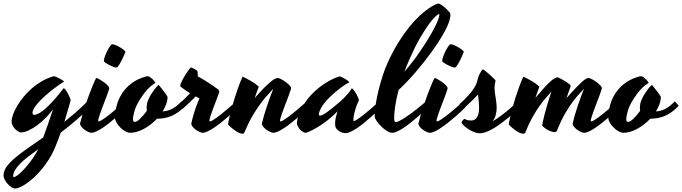

<svg xmlns="http://www.w3.org/2000/svg" viewBox="-132 -729 3884 1093"><path d="M381.8 -120.1Q339.8 -77.1 297.6 -41.3Q255.4 -5.4 213.9 25.9Q206.1 48.3 197 71.5Q188 94.7 178.2 118.2Q164.1 150.4 145.3 179.9Q126.5 209.5 105.5 234.6Q84.5 259.8 62.5 280Q40.5 300.3 20.3 314.5Q0 328.6 -17.3 336.4Q-34.7 344.2 -46.9 344.2Q-55.2 344.2 -66.4 336.9Q-77.6 329.6 -87.6 318.6Q-97.7 307.6 -104.7 294.7Q-111.8 281.7 -111.8 270Q-111.8 244.6 -94.5 220.2Q-77.1 195.8 -46.6 169.9Q-16.1 144 24.9 115.5Q65.9 86.9 113.8 53.7Q124.5 25.9 137.9 -12.5Q151.4 -50.8 169.9 -106.9Q152.3 -82.5 128.9 -58.8Q105.5 -35.2 80.6 -16.6Q55.7 2 31 13.4Q6.3 24.9 -14.2 24.9Q-19.5 24.9 -28.1 19.8Q-36.6 14.6 -45.2 6.3Q-53.7 -2 -59.8 -13.2Q-65.9 -24.4 -65.9 -37.1Q-65.9 -53.2 -58.1 -75.9Q-50.3 -98.6 -35.4 -124Q-20.5 -149.4 0.7 -175.8Q22 -202.1 48.6 -225.3Q75.2 -248.5 106.7 -266.8Q138.2 -285.2 173.8 -294.9Q179.2 -294.9 189 -290.8Q198.7 -286.6 208.3 -281.5Q217.8 -276.4 224.9 -271.5Q231.9 -266.6 231.9 -265.1Q231.9 -264.2 230.5 -262.7Q229.5 -262.2 229 -262.2Q217.8 -255.4 200.2 -243.2Q182.6 -231 163.1 -215.6Q143.6 -200.2 124 -182.6Q104.5 -165 88.6 -147.7Q72.8 -130.4 63 -114.5Q53.2 -98.6 53.2 -85.9Q53.2 -81.5 55.4 -78.4Q57.6 -75.2 62 -75.2Q74.2 -75.2 89.6 -83.7Q105 -92.3 121.1 -106Q137.2 -119.6 153.3 -136.5Q169.4 -153.3 183.8 -169.7Q198.2 -186 209.5 -200.2Q220.7 -214.4 227.1 -223.1Q228 -224.1 228.8 -225.1Q229.5 -226.1 231 -227.1Q234.9 -226.1 241.5 -217.3Q248 -208.5 254.4 -197Q260.7 -185.5 265.4 -174.3Q270 -163.1 270 -158.2V-157.2Q270 -156.7 269 -153.8Q263.7 -136.7 255.4 -106Q247.1 -75.2 234.4 -35.2Q265.6 -60.1 297.1 -87.4Q328.6 -114.7 359.9 -146ZM-54.2 278.8Q-44.4 278.8 -26.1 263.9Q-7.8 249 12.7 225.8Q33.2 202.6 53 174.6Q72.8 146.5 85.9 120.1Q54.2 143.1 27.8 163.3Q1.5 183.6 -17.3 202.6Q-36.1 221.7 -46.6 239.5Q-57.1 257.3 -57.1 274.9Q-57.1 278.8 -54.2 278.8Z M388.7 26.9Q381.3 26.9 370.1 21.7Q358.9 16.6 348.6 9Q338.4 1.5 331.1 -7.8Q323.7 -17.1 323.7 -25.9Q328.6 -47.4 336.9 -75.2Q345.2 -103 354.7 -131.8Q364.3 -160.6 374.8 -188.2Q385.3 -215.8 393.8 -237.3Q402.3 -258.8 408.7 -272Q415 -285.2 417 -285.2Q419.9 -285.2 431.6 -278.8Q443.4 -272.5 456.3 -263.4Q469.2 -254.4 479.5 -244.4Q489.7 -234.4 489.7 -227.1Q489.7 -225.6 489.3 -223.4Q488.8 -221.2 487.8 -217.8Q483.9 -205.6 477.8 -189Q471.7 -172.4 464.8 -154.5Q458 -136.7 451.2 -118.9Q444.3 -101.1 439 -85.4Q433.6 -69.8 430.2 -58.1Q426.8 -46.4 426.8 -41Q426.8 -38.1 429.7 -38.1Q435.1 -38.1 445.8 -44.4Q456.5 -50.8 470.5 -61Q484.4 -71.3 499.5 -83.5Q514.6 -95.7 528.6 -107.7Q542.5 -119.6 553.7 -129.4Q564.9 -139.2 570.8 -144Q575.2 -139.6 581.3 -132.8Q587.4 -126 592.8 -120.1Q582 -109.4 565.9 -94Q549.8 -78.6 531 -62.5Q512.2 -46.4 491.9 -30.3Q471.7 -14.2 452.6 -1.5Q433.6 11.2 417 19Q400.4 26.9 388.7 26.9ZM582 -434.1Q581.5 -432.1 578.4 -424.6Q575.2 -417 570.8 -407Q566.4 -397 560.8 -386Q555.2 -375 549.8 -365.7Q544.4 -356.4 539.6 -350.3Q534.7 -344.2 531.7 -344.2Q522.9 -344.7 510.5 -349.6Q498 -354.5 486.6 -360.6Q475.1 -366.7 467 -372.6Q459 -378.4 459 -380.9Q459 -391.1 464.8 -407.5Q470.7 -423.8 478.5 -439.2Q486.3 -454.6 494.4 -465.8Q502.4 -477.1 506.8 -477.1Q515.6 -477.1 528.3 -471.4Q541 -465.8 553 -458.5Q564.9 -451.2 573.5 -444.1Q582 -437 582 -434.1Z M625 -49.8Q625 -35.2 635.7 -35.2Q647 -35.2 665.5 -53Q684.1 -70.8 704.1 -98.1Q703.1 -103.5 702.9 -107.7Q702.6 -111.8 702.6 -115.2Q702.6 -125 704.8 -138.4Q707 -151.9 715.8 -168.9Q721.7 -182.1 730 -194.8Q736.8 -206.1 746.6 -219Q756.3 -231.9 768.1 -243.2L771 -246.1Q775.9 -240.2 783.9 -230.2Q792 -220.2 800 -209.7Q808.1 -199.2 814.2 -190.4Q820.3 -181.6 821.8 -178.2Q821.8 -157.2 814.2 -136.2Q806.6 -115.2 793.9 -94.7Q823.2 -96.7 848.4 -109.6Q873.5 -122.6 900.9 -151.9Q905.3 -147.5 912.4 -139.9Q919.4 -132.3 923.8 -127Q903.3 -105.5 883.5 -91.3Q863.8 -77.1 844 -68.8Q824.2 -60.5 803.7 -56.9Q783.2 -53.2 761.7 -53.2Q745.1 -35.6 726.1 -21Q707 -6.3 687.3 4.4Q667.5 15.1 647.9 21Q628.4 26.9 610.8 26.9Q596.2 26.9 580.6 18.1Q564.9 9.3 552.2 -3.7Q539.6 -16.6 531.2 -31.2Q522.9 -45.9 522.9 -57.1Q522.9 -94.2 533 -130.9Q543 -167.5 564.2 -199.5Q585.4 -231.4 618.4 -255.9Q651.4 -280.3 696.8 -293Q698.2 -293.9 701.9 -294.4Q705.6 -294.9 708 -294.9Q714.8 -294.9 722.4 -289.8Q730 -284.7 736.6 -278.3Q743.2 -272 747.6 -265.9Q752 -259.8 752 -257.8Q751 -255.4 744.6 -251.7Q738.3 -248 727.5 -239.3Q716.8 -230.5 702.1 -214.1Q687.5 -197.8 669.9 -170.9Q643.6 -131.3 634.3 -99.4Q625 -67.4 625 -49.8Z M1115.2 -202.1Q1108.9 -183.1 1099.4 -158.7Q1089.8 -134.3 1081.1 -110.8Q1072.3 -87.4 1066.2 -68.4Q1060.1 -49.3 1060.1 -41Q1060.1 -38.1 1063 -38.1Q1068.4 -38.1 1079.1 -44.4Q1089.8 -50.8 1103.8 -61Q1117.7 -71.3 1132.8 -83.5Q1147.9 -95.7 1161.9 -107.7Q1175.8 -119.6 1187 -129.4Q1198.2 -139.2 1204.1 -144Q1208.5 -139.6 1214.6 -132.8Q1220.7 -126 1226.1 -120.1Q1215.3 -109.4 1199.2 -94Q1183.1 -78.6 1164.3 -62.5Q1145.5 -46.4 1125.2 -30.3Q1105 -14.2 1085.7 -1.5Q1066.4 11.2 1049.8 19Q1033.2 26.9 1022 26.9Q1014.6 26.9 1003.4 21.7Q992.2 16.6 981.9 9Q971.7 1.5 964.4 -7.8Q957 -17.1 957 -25.9Q964.4 -58.6 971.7 -83Q979 -107.4 985.4 -124.8Q991.7 -142.1 996.6 -152.8Q1001.5 -163.6 1003.9 -168.9Q998 -171.4 992.7 -174.3Q987.3 -177.2 981.9 -180.2Q974.1 -171.9 964.6 -162.6Q955.1 -153.3 945.3 -144Q935.5 -134.8 925.8 -126Q916 -117.2 908.2 -109.9L884.8 -133.8Q897.5 -146 915.3 -163.3Q933.1 -180.7 950.2 -198.2Q938 -205.6 928.2 -212.2Q918.5 -218.8 911.6 -224.1Q903.3 -230 897 -234.9Q894 -236.3 894 -241.2Q894 -246.6 898.2 -256.6Q902.3 -266.6 908.7 -278.1Q915 -289.6 922.4 -301.5Q929.7 -313.5 936.5 -323.2Q943.4 -333 948.5 -339.1Q953.6 -345.2 955.1 -345.2Q956.1 -345.2 961.7 -342.8Q967.3 -340.3 973.6 -337.2Q980 -334 985.4 -330.1Q990.7 -326.2 992.2 -323.2Q992.7 -320.8 993.2 -313Q993.7 -305.2 994.1 -293.9Q1013.2 -284.2 1033.2 -271.7Q1053.2 -259.3 1069.8 -248Q1089.4 -235.4 1106.9 -222.2Q1113.3 -218.3 1115 -212.4Q1116.7 -206.5 1115.2 -202.1Z M1341.3 -235.8Q1335.4 -220.2 1329.6 -204.1Q1323.7 -188 1317.9 -170.9Q1348.6 -206.1 1370.8 -228.3Q1393.1 -250.5 1408.4 -263.2Q1423.8 -275.9 1433.3 -280.5Q1442.9 -285.2 1448.2 -285.2Q1454.6 -285.2 1467.3 -278.8Q1480 -272.5 1492.9 -263.2Q1505.9 -253.9 1515.4 -244.1Q1524.9 -234.4 1524.9 -227.1Q1524.9 -225.6 1524.4 -223.4Q1523.9 -221.2 1522.9 -217.8Q1519 -205.6 1512.9 -189Q1506.8 -172.4 1500 -154.5Q1493.2 -136.7 1486.3 -118.9Q1479.5 -101.1 1474.1 -85.4Q1468.8 -69.8 1465.3 -58.1Q1461.9 -46.4 1461.9 -41Q1461.9 -38.1 1464.8 -38.1Q1470.2 -38.1 1481 -44.4Q1491.7 -50.8 1505.6 -61Q1519.5 -71.3 1534.7 -83.5Q1549.8 -95.7 1563.7 -107.7Q1577.6 -119.6 1588.9 -129.4Q1600.1 -139.2 1606 -144Q1610.8 -139.6 1616.7 -132.8Q1622.6 -126 1627.9 -120.1Q1617.2 -109.4 1601.1 -94Q1585 -78.6 1566.2 -62.5Q1547.4 -46.4 1527.1 -30.3Q1506.8 -14.2 1487.8 -1.5Q1468.8 11.2 1452.1 19Q1435.5 26.9 1424.3 26.9Q1417 26.9 1405.8 21.7Q1394.5 16.6 1384 9Q1373.5 1.5 1366.2 -7.8Q1358.9 -17.1 1358.9 -25.9Q1363.3 -45.9 1370.8 -71.3Q1378.4 -96.7 1387.2 -123.3Q1396 -149.9 1405.5 -176Q1415 -202.1 1423.8 -224.1L1422.9 -223.1Q1413.6 -211.9 1396.2 -193.6Q1378.9 -175.3 1356.9 -146.7Q1335 -118.2 1310.5 -77.9Q1286.1 -37.6 1262.7 17.6Q1259.8 24.4 1257.3 28.3Q1254.9 32.2 1248 32.2Q1239.7 32.2 1229.2 27.6Q1218.8 22.9 1207.8 15.4Q1196.8 7.8 1185.8 -1.5Q1174.8 -10.7 1166 -20Q1166 -22.9 1168.7 -36.6Q1171.4 -50.3 1176.3 -71Q1181.2 -91.8 1188.5 -118.4Q1195.8 -145 1205.1 -174.3Q1214.4 -203.6 1225.3 -234.1Q1236.3 -264.6 1249 -293Q1269.5 -283.2 1294.7 -269Q1319.8 -254.9 1341.3 -235.8Z M1879.9 -43Q1879.9 -40 1882.8 -40Q1887.2 -40 1897.5 -46.4Q1907.7 -52.7 1920.9 -62.5Q1934.1 -72.3 1949 -84.5Q1963.9 -96.7 1977.5 -108.4Q1991.2 -120.1 2002.2 -129.9Q2013.2 -139.6 2019 -145Q2023.4 -140.6 2030 -133.3Q2036.6 -126 2042 -120.1Q2030.3 -109.4 2013.9 -94Q1997.6 -78.6 1978.8 -62Q1960 -45.4 1939.9 -29.1Q1919.9 -12.7 1900.9 0Q1881.8 12.7 1864.7 20.8Q1847.7 28.8 1835 28.8Q1826.2 28.8 1815.7 25.4Q1805.2 22 1796.4 15.9Q1787.6 9.8 1781.7 1.5Q1775.9 -6.8 1775.9 -17.1Q1775.9 -21 1775.6 -26.6Q1775.4 -32.2 1776.4 -41.3Q1777.3 -50.3 1780.3 -63.2Q1783.2 -76.2 1789.1 -95.2Q1772.9 -78.1 1751.2 -59.6Q1729.5 -41 1705.6 -24.4Q1681.6 -7.8 1657.5 5.6Q1633.3 19 1612.8 25.9Q1610.4 26.9 1608.9 26.9Q1607.4 26.9 1606 26.9Q1601.1 26.9 1593 22Q1585 17.1 1577.1 9Q1569.3 1 1563.7 -9.3Q1558.1 -19.5 1558.1 -29.8Q1558.1 -32.7 1561 -49.3Q1564 -65.9 1575 -91.6Q1585.9 -117.2 1607.4 -149.2Q1628.9 -181.2 1666 -214.8Q1685.1 -231.9 1707 -247.1Q1725.6 -259.8 1749.5 -272.9Q1773.4 -286.1 1799.8 -293.9Q1800.8 -293.9 1801.5 -294.4Q1802.2 -294.9 1803.7 -293.9Q1809.6 -292 1817.6 -287.8Q1825.7 -283.7 1833.7 -279.1Q1841.8 -274.4 1847.9 -269.8Q1854 -265.1 1856 -262.2Q1856.4 -261.2 1856 -260.7L1855 -259.8Q1833 -248 1813.5 -233.6Q1793.9 -219.2 1778.8 -206.5Q1761.2 -191.4 1746.1 -176.8Q1710.4 -141.6 1696.8 -116Q1683.1 -90.3 1683.1 -79.1Q1683.1 -70.8 1689.9 -70.8Q1696.8 -70.8 1707.3 -76.4Q1717.8 -82 1731 -91.6Q1744.1 -101.1 1760 -114Q1775.9 -127 1793 -141.1Q1808.1 -153.3 1822.3 -167.5Q1834.5 -179.2 1847.7 -194.3Q1860.8 -209.5 1870.1 -225.1Q1870.1 -225.6 1870.6 -226.1Q1871.1 -226.6 1872.1 -226.1Q1877.4 -222.2 1884.3 -213.1Q1891.1 -204.1 1897 -193.4Q1902.8 -182.6 1907 -172.6Q1911.1 -162.6 1911.1 -157.2Q1899.9 -134.3 1893.8 -115.5Q1887.7 -96.7 1884.5 -82.5Q1881.3 -68.4 1880.6 -58.3Q1879.9 -48.3 1879.9 -43Z M2121.1 -34.2Q2128.9 -34.2 2142.3 -41Q2155.8 -47.9 2171.9 -58.3Q2188 -68.8 2205.6 -81.5Q2223.1 -94.2 2238.5 -106.4Q2253.9 -118.7 2266.1 -128.9Q2278.3 -139.2 2284.2 -144Q2288.6 -139.6 2294.7 -132.8Q2300.8 -126 2306.2 -120.1Q2295.4 -109.4 2279.3 -94Q2263.2 -78.6 2244.4 -62.5Q2225.6 -46.4 2205.3 -30.3Q2185.1 -14.2 2165.8 -1.5Q2146.5 11.2 2129.9 19Q2113.3 26.9 2102.1 26.9Q2086.9 26.9 2070.1 16.1Q2053.2 5.4 2038.6 -9Q2023.9 -23.4 2013.7 -38.1Q2003.4 -52.7 2002 -60.1Q2001 -63 2001 -67.1Q2001 -71.3 2001 -76.2Q2001 -100.6 2007.1 -137.9Q2013.2 -175.3 2023.4 -217Q2033.7 -258.8 2047.1 -300Q2060.5 -341.3 2075.2 -373Q2105 -438 2136.5 -488.3Q2168 -538.6 2198.2 -575.9Q2228.5 -613.3 2256.3 -638.7Q2284.2 -664.1 2306.4 -679.7Q2328.6 -695.3 2344 -702.1Q2359.4 -709 2365.2 -709Q2374.5 -705.6 2384 -699Q2393.6 -692.4 2401.9 -685.1Q2410.2 -677.7 2416.5 -670.7Q2422.9 -663.6 2425.8 -660.2Q2429.7 -656.2 2430.9 -652.6Q2432.1 -648.9 2432.1 -643.1Q2432.1 -631.3 2426.3 -610.8Q2420.4 -590.3 2404.3 -558.8Q2388.2 -527.3 2359.6 -483.4Q2331.1 -439.5 2285.2 -380.9Q2263.7 -353.5 2239.7 -325.2Q2219.2 -300.8 2192.4 -272Q2165.5 -243.2 2137.2 -216.8Q2123 -163.1 2117.4 -122.1Q2111.8 -81.1 2111.8 -58.1Q2111.8 -43 2114.3 -38.6Q2116.7 -34.2 2121.1 -34.2ZM2199.2 -392.1Q2190.9 -373.5 2183.8 -356Q2176.8 -338.4 2170.4 -321.3Q2185.5 -338.4 2198 -354Q2210.4 -369.6 2219.2 -380.9Q2229.5 -394 2237.8 -405.8Q2272 -453.6 2296.9 -493.7Q2321.8 -533.7 2337.9 -564.2Q2354 -594.7 2361.6 -615Q2369.1 -635.3 2369.1 -644Q2369.1 -646.5 2368.9 -647.7Q2368.7 -648.9 2366.2 -648.9Q2361.8 -648.9 2346.2 -634.5Q2330.6 -620.1 2307.9 -588.9Q2285.2 -557.6 2257.1 -509Q2229 -460.4 2199.2 -392.1Z M2314.9 26.9Q2307.6 26.9 2296.4 21.7Q2285.2 16.6 2274.9 9Q2264.6 1.5 2257.3 -7.8Q2250 -17.1 2250 -25.9Q2254.9 -47.4 2263.2 -75.2Q2271.5 -103 2281 -131.8Q2290.5 -160.6 2301 -188.2Q2311.5 -215.8 2320.1 -237.3Q2328.6 -258.8 2335 -272Q2341.3 -285.2 2343.3 -285.2Q2346.2 -285.2 2357.9 -278.8Q2369.6 -272.5 2382.6 -263.4Q2395.5 -254.4 2405.8 -244.4Q2416 -234.4 2416 -227.1Q2416 -225.6 2415.5 -223.4Q2415 -221.2 2414.1 -217.8Q2410.2 -205.6 2404.1 -189Q2397.9 -172.4 2391.1 -154.5Q2384.3 -136.7 2377.4 -118.9Q2370.6 -101.1 2365.2 -85.4Q2359.9 -69.8 2356.4 -58.1Q2353 -46.4 2353 -41Q2353 -38.1 2356 -38.1Q2361.3 -38.1 2372.1 -44.4Q2382.8 -50.8 2396.7 -61Q2410.6 -71.3 2425.8 -83.5Q2440.9 -95.7 2454.8 -107.7Q2468.8 -119.6 2480 -129.4Q2491.2 -139.2 2497.1 -144Q2501.5 -139.6 2507.6 -132.8Q2513.7 -126 2519 -120.1Q2508.3 -109.4 2492.2 -94Q2476.1 -78.6 2457.3 -62.5Q2438.5 -46.4 2418.2 -30.3Q2397.9 -14.2 2378.9 -1.5Q2359.9 11.2 2343.3 19Q2326.7 26.9 2314.9 26.9ZM2508.3 -434.1Q2507.8 -432.1 2504.6 -424.6Q2501.5 -417 2497.1 -407Q2492.7 -397 2487.1 -386Q2481.4 -375 2476.1 -365.7Q2470.7 -356.4 2465.8 -350.3Q2460.9 -344.2 2458 -344.2Q2449.2 -344.7 2436.8 -349.6Q2424.3 -354.5 2412.8 -360.6Q2401.4 -366.7 2393.3 -372.6Q2385.3 -378.4 2385.3 -380.9Q2385.3 -391.1 2391.1 -407.5Q2397 -423.8 2404.8 -439.2Q2412.6 -454.6 2420.7 -465.8Q2428.7 -477.1 2433.1 -477.1Q2441.9 -477.1 2454.6 -471.4Q2467.3 -465.8 2479.2 -458.5Q2491.2 -451.2 2499.8 -444.1Q2508.3 -437 2508.3 -434.1Z M2482.9 -134.8Q2494.1 -145.5 2508.5 -159.2Q2522.9 -172.9 2537.4 -189Q2551.8 -205.1 2564.2 -223.6Q2576.7 -242.2 2584 -263.7Q2585.9 -274.9 2590.1 -287.4Q2594.2 -299.8 2599.4 -310.1Q2604.5 -320.3 2609.4 -327.1Q2614.3 -334 2618.2 -334Q2624 -330.6 2635.7 -321Q2647.5 -311.5 2659.2 -300.8Q2670.9 -290 2679.9 -281Q2689 -272 2689 -270Q2683.1 -247.6 2683.3 -229.5Q2683.6 -211.4 2686.3 -193.8Q2689 -176.3 2692.1 -156.5Q2695.3 -136.7 2695.3 -110.8Q2695.3 -95.2 2690.2 -75Q2685.1 -54.7 2672.4 -38.6Q2697.3 -53.2 2721.7 -71.5Q2746.1 -89.8 2765.1 -106Q2787.6 -125 2808.1 -144L2830.1 -120.1Q2814 -105 2795.2 -87.9Q2776.4 -70.8 2756.1 -54.2Q2735.8 -37.6 2714.8 -22.5Q2693.8 -7.3 2673.3 4.4Q2652.8 16.1 2633.8 22.9Q2614.7 29.8 2598.1 29.8Q2584 29.8 2566.9 22.9Q2549.8 16.1 2534.7 6.3Q2519.5 -3.4 2508.3 -14.2Q2497.1 -24.9 2495.1 -32.2Q2495.1 -33.2 2497.1 -36.4Q2499 -39.6 2501.7 -43Q2504.4 -46.4 2507.1 -49.1Q2509.8 -51.8 2511.2 -51.8Q2514.2 -51.8 2522.9 -47.4Q2531.7 -43 2552.2 -43Q2563.5 -43 2571.5 -48.8Q2579.6 -54.7 2585 -64.5Q2590.3 -74.2 2592.8 -86.9Q2595.2 -99.6 2595.2 -113.8Q2595.2 -134.3 2593.3 -153.6Q2591.3 -172.9 2588.9 -190.9Q2580.6 -181.2 2569.8 -170.4Q2559.1 -159.7 2548.1 -149.2Q2537.1 -138.7 2526.1 -128.7Q2515.1 -118.7 2506.3 -110.8L2482.9 -134.8Z M2939 -235.8Q2933.1 -220.7 2927.2 -204.6Q2921.4 -188.5 2916 -171.9Q2946.8 -208.5 2967 -230.5Q2987.3 -252.4 3000.7 -264.6Q3014.2 -276.9 3022.9 -281.7Q3031.7 -286.6 3039.1 -289.1Q3043.5 -289.1 3054 -284.2Q3064.5 -279.3 3076.4 -272.2Q3088.4 -265.1 3099.1 -257.6Q3109.9 -250 3114.3 -245.1Q3118.2 -241.2 3115.2 -233.9Q3109.4 -218.3 3103.8 -202.4Q3098.1 -186.5 3092.8 -169.9Q3125.5 -207.5 3147.5 -230.2Q3169.4 -252.9 3183.3 -265.1Q3197.3 -277.3 3205.1 -281.2Q3212.9 -285.2 3217.3 -285.2Q3223.6 -285.2 3236.3 -278.8Q3249 -272.5 3262 -263.2Q3274.9 -253.9 3284.4 -244.1Q3293.9 -234.4 3293.9 -227.1Q3293.9 -225.6 3293.5 -223.4Q3293 -221.2 3292 -217.8Q3288.1 -205.6 3282 -189Q3275.9 -172.4 3269 -154.5Q3262.2 -136.7 3255.4 -118.9Q3248.5 -101.1 3243.2 -85.4Q3237.8 -69.8 3234.4 -58.1Q3231 -46.4 3231 -41Q3231 -38.1 3233.9 -38.1Q3239.3 -38.1 3250 -44.4Q3260.7 -50.8 3274.7 -61Q3288.6 -71.3 3303.7 -83.5Q3318.8 -95.7 3332.8 -107.7Q3346.7 -119.6 3357.9 -129.4Q3369.1 -139.2 3375 -144Q3379.4 -139.6 3385.5 -132.8Q3391.6 -126 3397 -120.1Q3386.2 -109.4 3370.1 -94Q3354 -78.6 3335.2 -62.5Q3316.4 -46.4 3296.1 -30.3Q3275.9 -14.2 3256.8 -1.5Q3237.8 11.2 3221.2 19Q3204.6 26.9 3192.9 26.9Q3185.5 26.9 3174.3 21.7Q3163.1 16.6 3152.8 9Q3142.6 1.5 3135.3 -7.8Q3127.9 -17.1 3127.9 -25.9Q3132.3 -45.9 3139.6 -71.3Q3147 -96.7 3155.8 -123.3Q3164.6 -149.9 3174.1 -175.8Q3183.6 -201.7 3192.4 -223.6Q3182.6 -211.9 3166.5 -195.3Q3150.4 -178.7 3129.9 -151.6Q3109.4 -124.5 3085.9 -84.5Q3062.5 -44.4 3039.1 13.2Q3036.1 22.9 3024.9 22.9Q3019 22.9 3010.5 20.8Q3002 18.6 2992.4 13.9Q2982.9 9.3 2972.9 2.4Q2962.9 -4.4 2954.1 -14.2Q2954.1 -17.6 2957.8 -34.9Q2961.4 -52.2 2968.5 -79.1Q2975.6 -106 2985.4 -139.2Q2995.1 -172.4 3007.3 -207.5Q2995.6 -194.8 2978 -175Q2960.4 -155.3 2940.4 -127.2Q2920.4 -99.1 2899.4 -62Q2878.4 -24.9 2859.9 22Q2856.9 32.2 2846.2 32.2Q2837.9 32.2 2827.4 27.6Q2816.9 22.9 2805.9 15.4Q2794.9 7.8 2783.9 -1.5Q2772.9 -10.7 2764.2 -20Q2764.2 -22.9 2766.8 -36.6Q2769.5 -50.3 2774.4 -71Q2779.3 -91.8 2786.4 -118.4Q2793.5 -145 2802.7 -174.3Q2812 -203.6 2823.2 -234.1Q2834.5 -264.6 2847.2 -293Q2867.7 -283.2 2892.8 -269Q2918 -254.9 2939 -235.8Z M3433.1 -49.8Q3433.1 -35.2 3443.8 -35.2Q3455.1 -35.2 3473.6 -53Q3492.2 -70.8 3512.2 -98.1Q3511.2 -103.5 3511 -107.7Q3510.7 -111.8 3510.7 -115.2Q3510.7 -125 3512.9 -138.4Q3515.1 -151.9 3523.9 -168.9Q3529.8 -182.1 3538.1 -194.8Q3544.9 -206.1 3554.7 -219Q3564.5 -231.9 3576.2 -243.2L3579.1 -246.1Q3584 -240.2 3592 -230.2Q3600.1 -220.2 3608.2 -209.7Q3616.2 -199.2 3622.3 -190.4Q3628.4 -181.6 3629.9 -178.2Q3629.9 -157.2 3622.3 -136.2Q3614.7 -115.2 3602.1 -94.7Q3631.3 -96.7 3656.5 -109.6Q3681.6 -122.6 3709 -151.9Q3713.4 -147.5 3720.5 -139.9Q3727.5 -132.3 3731.9 -127Q3711.4 -105.5 3691.7 -91.3Q3671.9 -77.1 3652.1 -68.8Q3632.3 -60.5 3611.8 -56.9Q3591.3 -53.2 3569.8 -53.2Q3553.2 -35.6 3534.2 -21Q3515.1 -6.3 3495.4 4.4Q3475.6 15.1 3456.1 21Q3436.5 26.9 3418.9 26.9Q3404.3 26.9 3388.7 18.1Q3373 9.3 3360.4 -3.7Q3347.7 -16.6 3339.4 -31.2Q3331.1 -45.9 3331.1 -57.1Q3331.1 -94.2 3341.1 -130.9Q3351.1 -167.5 3372.3 -199.5Q3393.6 -231.4 3426.5 -255.9Q3459.5 -280.3 3504.9 -293Q3506.3 -293.9 3510 -294.4Q3513.7 -294.9 3516.1 -294.9Q3522.9 -294.9 3530.5 -289.8Q3538.1 -284.7 3544.7 -278.3Q3551.3 -272 3555.7 -265.9Q3560.1 -259.8 3560.1 -257.8Q3559.1 -255.4 3552.7 -251.7Q3546.4 -248 3535.6 -239.3Q3524.9 -230.5 3510.3 -214.1Q3495.6 -197.8 3478 -170.9Q3451.7 -131.3 3442.4 -99.4Q3433.1 -67.4 3433.1 -49.8Z"/></svg>

Font: Yesteryear
Style: Regular
Weight: 400
Designer: Astigmatic (AOETI)
Foundry: Astigmatic (AOETI)
Version: Version 1.000